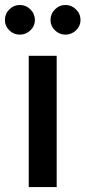

<svg xmlns="http://www.w3.org/2000/svg" viewBox="-74 -755 345 775"><path d="M42 0V-529.8H154.8V0ZM-54.2 -673.8Q-54.2 -699.2 -36.4 -717Q-18.6 -734.9 5.9 -734.9Q30.8 -734.9 48.8 -717Q66.9 -699.2 66.9 -673.8Q66.9 -649.9 48.8 -632.6Q30.8 -615.2 5.9 -615.2Q-18.6 -615.2 -36.4 -632.6Q-54.2 -649.9 -54.2 -673.8ZM129.9 -673.8Q129.9 -699.2 147.7 -717Q165.5 -734.9 189.9 -734.9Q214.8 -734.9 232.9 -717Q251 -699.2 251 -673.8Q251 -649.9 232.9 -632.6Q214.8 -615.2 189.9 -615.2Q165.5 -615.2 147.7 -632.6Q129.9 -649.9 129.9 -673.8Z"/></svg>

Font: Lumene Sans Condensed
Style: Bold
Weight: 600
Width: 3
Designer: Deni Anggara
Version: Version 1.003;Glyphs 3.1.2 (3151)